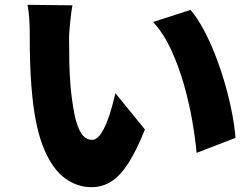

<svg xmlns="http://www.w3.org/2000/svg" viewBox="-20 -746 1040 795"><path d="M280 -724Q276 -703 273 -677Q270 -651 268 -627Q266 -603 266 -588Q266 -539 267 -489.5Q268 -440 272 -390Q278 -325 288 -274.5Q298 -224 315.5 -195.5Q333 -167 362 -167Q379 -167 394 -187Q409 -207 421.5 -238Q434 -269 443 -302Q452 -335 458 -360L580 -210Q545 -122 511 -69.5Q477 -17 440 6Q403 29 359 29Q300 29 249.5 -7.5Q199 -44 163.5 -126.5Q128 -209 114 -345Q109 -393 106.5 -444Q104 -495 103.5 -541Q103 -587 103 -618Q103 -641 101 -670.5Q99 -700 94 -726ZM769 -705Q798 -671 825 -620Q852 -569 874.5 -510Q897 -451 914 -390.5Q931 -330 941.5 -274Q952 -218 955 -175L794 -113Q789 -170 776.5 -243Q764 -316 742.5 -392.5Q721 -469 689.5 -538Q658 -607 614 -655Z"/></svg>

Font: Source Han Sans CN Heavy
Style: Regular
Weight: 900
Designer: Ryoko NISHIZUKA 西塚涼子 (kana, bopomofo & ideographs); Paul D. Hunt (Latin, Greek & Cyrillic); Sandoll Communications 산돌커뮤니
Foundry: Adobe
Version: Version 2.000;hotconv 1.0.107;makeotfexe 2.5.65593